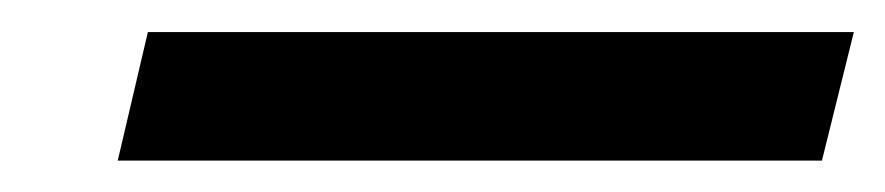

<svg xmlns="http://www.w3.org/2000/svg" viewBox="-20 -861 558 121"><path d="M498 -759.8H54.2L73.2 -840.8H518.1Z"/></svg>

Font: TypoPRO Open Sans
Style: Italic
Weight: 600
Italic angle: -12°
Foundry: Ascender Corporation
Version: Version 1.10